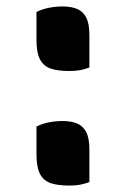

<svg xmlns="http://www.w3.org/2000/svg" viewBox="-20 -565 390 595"><path d="M257 -356Q247 -352 237 -349.5Q227 -347 216.5 -346Q206 -345 193 -345Q161 -345 138.5 -352Q116 -359 104.5 -380Q93 -401 93 -442V-528Q105 -534 117.5 -537.5Q130 -541 144 -543Q158 -545 174 -545Q200 -545 218.5 -537.5Q237 -530 247 -511Q257 -492 257 -457ZM257 -1Q247 3 237 5.5Q227 8 216.5 9Q206 10 193 10Q161 10 138.5 3Q116 -4 104.5 -25Q93 -46 93 -87V-173Q105 -179 117.5 -182.5Q130 -186 144 -188Q158 -190 174 -190Q200 -190 218.5 -182.5Q237 -175 247 -156Q257 -137 257 -102Z"/></svg>

Font: Recursive Casual
Style: Bold
Weight: 700
Version: Version 1.085